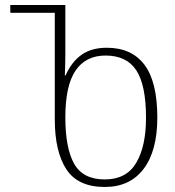

<svg xmlns="http://www.w3.org/2000/svg" viewBox="-20 -734 697 764"><path d="M397 10Q290 10 244 -60.5Q198 -131 198 -259V-683H21V-714H240V-522Q240 -478 238 -434H241Q265 -488 304.5 -516Q344 -544 405 -544Q504 -544 555 -476Q606 -408 606 -266Q606 -134 551.5 -62Q497 10 397 10ZM397 -20Q483 -20 522 -86Q561 -152 561 -265Q561 -395 522.5 -454Q484 -513 400 -513Q321 -513 280.5 -453Q240 -393 240 -267Q240 -145 275 -82.5Q310 -20 397 -20Z"/></svg>

Font: Noto Serif Georgian SemiCondensed ExtraLight
Style: Regular
Weight: 200
Width: 4
Designer: Monotype Design Team, Akaki Razmadze
Foundry: Google LLC
Version: Version 2.003; ttfautohint (v1.8.4.7-5d5b)